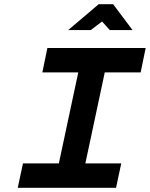

<svg xmlns="http://www.w3.org/2000/svg" viewBox="-20 -900 718 920"><path d="M678 -670H207L183 -553H355L262 -117H90L65 0H536L561 -117H389L482 -553H654ZM307 -756H415L469 -797L506 -756H615L522 -880H453Z"/></svg>

Font: LT Wave Mono Bold
Style: Italic
Weight: 700
Designer: Daniel Lyons
Version: Version 2.5 (Glyphs App)